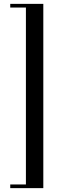

<svg xmlns="http://www.w3.org/2000/svg" viewBox="-20 -792 336 993"><path d="M114 -753H33V-772H204V181H33V162H114Z"/></svg>

Font: Playfair Display
Style: Regular
Weight: 400
Designer: Claus Eggers S?rensen
Foundry: Claus Eggers S?rensen
Version: Version 1.003